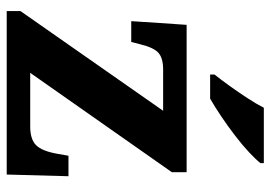

<svg xmlns="http://www.w3.org/2000/svg" viewBox="-137 -669 806 572"><g transform="rotate(90 266.0 -383.0)"><path d="M13 0V-41L310 -466H187Q154 -466 138 -452.5Q122 -439 112 -398L105 -371H43L54 -536H493V-492L197 -70H357Q395 -70 412.5 -87.5Q430 -105 438 -150L444 -184H505L500 0ZM202 -619Q217.2 -638 235.9 -664Q254.5 -690 272.2 -717Q289.9 -744 301 -766H466V-756Q456 -743 434.7 -723Q413.5 -703 384.9 -681Q356.3 -659 327.3 -639.5Q298.2 -620 274 -606H202Z"/></g></svg>

Font: Noto Serif Hentaigana EL
Style: Regular
Weight: 400
Designer: Kazuhiro Yamada
Foundry: nipponia
Version: Version 1.000